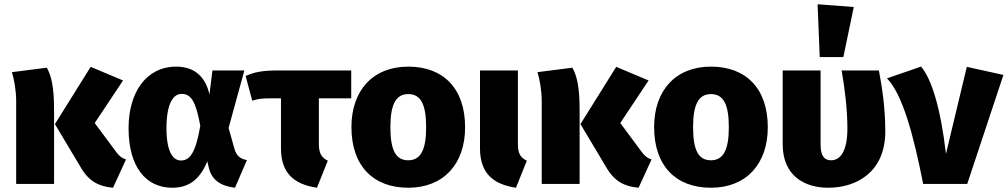

<svg xmlns="http://www.w3.org/2000/svg" viewBox="-20 -864 4734 902"><path d="M558 -486 406 -550 238 -281 358 -80C398 -10 446 12 511 18L572 -115C552 -121 540 -131 526 -150L425 -286ZM200 -546 36 -525C46 -493 56 -440 56 -389V0H234V-347C234 -457 221 -508 200 -546Z M808 -551C667 -551 584 -430 584 -262C584 -79 666 18 789 18C869 18 919 -22 954 -106L961 -76C975 -18 1017 10 1084 18L1140 -112C1110 -117 1091 -131 1081 -166L1054 -263L1128 -533H978L964 -420C946 -501 896 -551 808 -551ZM833 -423C878 -423 900 -387 921 -273C899 -144 871 -110 830 -110C794 -110 762 -148 762 -262C762 -375 793 -423 833 -423Z M1630 -402V-533H1286C1208 -533 1172 -524 1134 -507L1165 -391C1194 -400 1208 -402 1258 -402H1300V-167C1300 -51 1361 2 1469 18L1520 -109C1489 -125 1478 -144 1478 -190V-402Z M1898 -551C1732 -551 1631 -439 1631 -267C1631 -85 1733 18 1898 18C2064 18 2165 -94 2165 -266C2165 -448 2063 -551 1898 -551ZM1898 -422C1955 -422 1982 -377 1982 -266C1982 -158 1955 -111 1898 -111C1841 -111 1814 -155 1814 -267C1814 -375 1841 -422 1898 -422Z M2413 -533H2235V-167C2235 -51 2296 2 2404 18L2455 -109C2423 -125 2413 -144 2413 -190Z M3027 -486 2875 -550 2707 -281 2827 -80C2867 -10 2915 12 2980 18L3041 -115C3021 -121 3009 -131 2995 -150L2894 -286ZM2669 -546 2505 -525C2515 -493 2525 -440 2525 -389V0H2703V-347C2703 -457 2690 -508 2669 -546Z M3320 -551C3154 -551 3053 -439 3053 -267C3053 -85 3155 18 3320 18C3486 18 3587 -94 3587 -266C3587 -448 3485 -551 3320 -551ZM3320 -422C3377 -422 3404 -377 3404 -266C3404 -158 3377 -111 3320 -111C3263 -111 3236 -155 3236 -267C3236 -375 3263 -422 3320 -422Z M3821 -844 3831 -596H3942L3991 -831ZM4109 -533H3934C3950 -441 3961 -344 3961 -260C3961 -148 3924 -111 3885 -111C3854 -111 3835 -129 3835 -186V-533H3657V-186C3657 -41 3756 18 3871 18C4004 18 4139 -56 4139 -246C4139 -359 4124 -453 4109 -533Z M4307 -551 4147 -496C4219 -422 4271 -234 4317 0H4524L4694 -512L4522 -550L4424 -141C4399 -359 4355 -496 4307 -551Z"/></svg>

Font: Fira Sans ExtraBold
Style: Regular
Weight: 800
Designer: bBox Type GmbH & Carrois Corporate GbR & Edenspiekermann AG
Foundry: bBox Type GmbH & Carrois Corporate GbR & Edenspiekermann AG
Version: Version 4.300;PS 004.300;hotconv 1.0.88;makeotf.lib2.5.64775